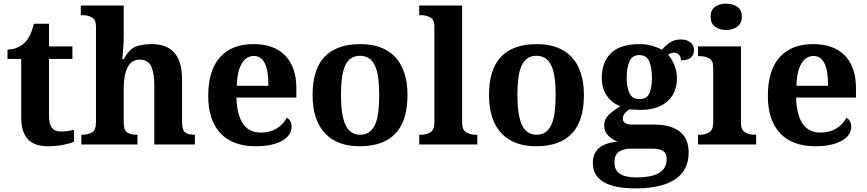

<svg xmlns="http://www.w3.org/2000/svg" viewBox="-20 -790 4743 1050"><path d="M314 -70.8Q333.5 -70.8 351.3 -73.5Q369.1 -76.2 384.8 -80.1V-15.1Q365.2 -5.9 326.4 2Q287.6 9.8 243.2 9.8Q209.5 9.8 182.1 1.7Q154.8 -6.3 135.7 -25.4Q116.7 -43.9 106.4 -74Q96.2 -104 96.2 -147.9V-467.8H21V-519Q53.2 -519 78.6 -531.7Q104 -544.4 119.1 -561Q149.4 -592.8 165 -660.2H248V-536.1H376V-467.8H248V-158.2Q248 -112.8 263.4 -91.8Q278.8 -70.8 314 -70.8Z M1045.9 -53.2V0H823.7V-329.1Q823.7 -389.6 806.9 -426.8Q790 -463.9 743.7 -463.9Q710.4 -463.9 691.4 -441.9Q672.4 -419.9 664.6 -384.5Q656.7 -349.1 656.7 -309.1V-118.2Q656.7 -78.1 675.3 -65.7Q693.8 -53.2 729 -53.2H731.9V0H424.8V-53.2H426.8Q463.9 -53.2 484.4 -66.2Q504.9 -79.1 504.9 -122.1V-646Q504.9 -682.6 482.4 -694.8Q460 -707 433.6 -707H421.9V-759.8H656.7V-595.2Q656.7 -575.7 655.5 -553.2Q654.3 -530.8 652.8 -511.7Q651.9 -500.5 650.9 -489.5Q649.9 -478.5 648.9 -467.8H657.7Q686.5 -521.5 722.9 -535.2Q759.3 -548.8 810.5 -548.8Q849.1 -548.8 880.1 -537.6Q911.1 -526.4 932.1 -502.9Q953.6 -479.5 964.6 -443.1Q975.6 -406.7 975.6 -356V-124Q975.6 -80.6 991 -66.9Q1006.3 -53.2 1043 -53.2Z M1377.9 9.8Q1251.5 9.8 1184.6 -62.5Q1118.7 -133.8 1118.7 -265.1Q1118.7 -405.3 1183.6 -477.5Q1247.6 -548.8 1366.7 -548.8Q1477.1 -548.8 1538.1 -487.8Q1568.4 -457.5 1584.5 -412.6Q1600.6 -367.7 1600.6 -308.1V-256.8H1272.9Q1274.4 -206.5 1284.2 -170.4Q1293.9 -134.3 1310.5 -110.8Q1343.8 -64.9 1406.7 -64.9Q1456.1 -64.9 1492.7 -87.2Q1529.3 -109.4 1547.9 -146Q1574.7 -131.3 1574.7 -97.2Q1574.7 -75.7 1563 -56.4Q1551.3 -37.1 1526.9 -22.5Q1502.4 -7.8 1465.6 1Q1428.7 9.8 1377.9 9.8ZM1368.7 -483.9Q1326.7 -483.9 1302 -442.4Q1277.3 -400.9 1274.9 -320.8H1447.8Q1447.8 -358.9 1443.6 -389.2Q1439.5 -419.4 1429.7 -440.4Q1409.7 -483.9 1368.7 -483.9Z M2208.5 -270Q2208.5 -128.9 2142.3 -59.6Q2076.2 9.8 1947.8 9.8Q1825.2 9.8 1758.8 -59.6Q1725.1 -94.2 1707.3 -147Q1689.5 -199.7 1689.5 -270Q1689.5 -411.1 1755.6 -480Q1821.8 -548.8 1950.7 -548.8Q2072.8 -548.8 2139.6 -480Q2172.9 -445.3 2190.7 -392.8Q2208.5 -340.3 2208.5 -270ZM1844.7 -270Q1844.7 -216.8 1850.6 -176.3Q1856.4 -135.7 1868.7 -108.4Q1893.6 -53.2 1949.7 -53.2Q2005.9 -53.2 2030.8 -108.4Q2043.5 -135.7 2048.6 -176.3Q2053.7 -216.8 2053.7 -270Q2053.7 -323.7 2048.3 -364Q2043 -404.3 2030.3 -431.2Q2005.4 -484.9 1948.7 -484.9Q1892.1 -484.9 1867.7 -431.2Q1855.5 -404.3 1850.1 -364Q1844.7 -323.7 1844.7 -270Z M2272.5 0V-53.2H2284.2Q2311.5 -53.2 2333.5 -66.4Q2355.5 -79.6 2355.5 -118.2V-646Q2355.5 -682.6 2333 -694.8Q2310.5 -707 2284.2 -707H2272.5V-759.8H2507.3V-118.2Q2507.3 -79.6 2529.5 -66.4Q2551.8 -53.2 2578.6 -53.2H2590.3V0Z M3173.3 -270Q3173.3 -128.9 3107.2 -59.6Q3041 9.8 2912.6 9.8Q2790 9.8 2723.6 -59.6Q2689.9 -94.2 2672.1 -147Q2654.3 -199.7 2654.3 -270Q2654.3 -411.1 2720.5 -480Q2786.6 -548.8 2915.5 -548.8Q3037.6 -548.8 3104.5 -480Q3137.7 -445.3 3155.5 -392.8Q3173.3 -340.3 3173.3 -270ZM2809.6 -270Q2809.6 -216.8 2815.4 -176.3Q2821.3 -135.7 2833.5 -108.4Q2858.4 -53.2 2914.6 -53.2Q2970.7 -53.2 2995.6 -108.4Q3008.3 -135.7 3013.4 -176.3Q3018.6 -216.8 3018.6 -270Q3018.6 -323.7 3013.2 -364Q3007.8 -404.3 2995.1 -431.2Q2970.2 -484.9 2913.6 -484.9Q2856.9 -484.9 2832.5 -431.2Q2820.3 -404.3 2814.9 -364Q2809.6 -323.7 2809.6 -270Z M3775.4 -517.1Q3775.4 -490.7 3758.5 -475.3Q3741.7 -460 3704.1 -460Q3704.1 -479.5 3692.9 -490.7Q3681.6 -502 3666 -502Q3657.7 -502 3648.2 -498.5Q3638.7 -495.1 3633.3 -491.2Q3653.8 -468.8 3668 -433.6Q3682.1 -398.4 3682.1 -363.8Q3682.1 -326.2 3670.2 -294.2Q3658.2 -262.2 3633.3 -238.8Q3608.4 -215.3 3570.3 -202.1Q3532.2 -189 3480 -189Q3467.8 -189 3448.5 -190.2Q3429.2 -191.4 3422.4 -191.9Q3408.7 -184.6 3397.5 -171.4Q3386.2 -158.2 3386.2 -141.1Q3386.2 -124.5 3399.2 -116.7Q3412.1 -108.9 3433.1 -108.9H3554.2Q3604 -108.9 3640.1 -98.4Q3676.3 -87.9 3700.2 -68.4Q3723.6 -48.8 3734.9 -20.3Q3746.1 8.3 3746.1 43.9Q3746.1 138.7 3675.3 188.5Q3639.6 213.4 3585 226.8Q3530.3 240.2 3456.1 240.2Q3222.2 240.2 3222.2 101.1Q3222.2 47.4 3256.8 18.8Q3291.5 -9.8 3357.4 -15.1Q3328.6 -26.4 3306.4 -48.1Q3284.2 -69.8 3284.2 -104Q3284.2 -138.2 3310.3 -163.1Q3336.4 -188 3373 -209Q3327.1 -225.6 3299.1 -265.9Q3271 -306.2 3271 -363.8Q3271 -451.7 3322 -500.2Q3373 -548.8 3480 -548.8Q3515.6 -548.8 3546.1 -539.8Q3576.7 -530.8 3599.1 -518.1Q3618.7 -539.1 3642.3 -556.6Q3666 -574.2 3703.1 -574.2Q3736.3 -574.2 3755.9 -558.1Q3775.4 -542 3775.4 -517.1ZM3407.2 -363.8Q3407.2 -314 3422.1 -281Q3437 -248 3477.1 -248Q3518.1 -248 3531.7 -280.8Q3545.4 -313.5 3545.4 -365.2Q3545.4 -417.5 3531.2 -453.1Q3517.1 -488.8 3476.1 -488.8Q3436 -488.8 3421.6 -452.4Q3407.2 -416 3407.2 -363.8ZM3340.3 99.1Q3340.3 180.2 3458 180.2Q3545.9 180.2 3585.9 154.8Q3626 129.4 3626 80.1Q3626 48.3 3606 35.6Q3585.9 22.9 3545.4 22.9H3429.2Q3394 22.9 3367.2 38.3Q3340.3 53.7 3340.3 99.1Z M3866.2 -698.2Q3866.2 -735.4 3890.4 -752.7Q3914.6 -770 3951.2 -770Q3986.8 -770 4012 -752.7Q4037.1 -735.4 4037.1 -698.2Q4037.1 -662.1 4011.7 -644Q3986.3 -626 3951.2 -626Q3914.6 -626 3890.4 -644Q3866.2 -662.1 3866.2 -698.2ZM3797.4 0V-53.2H3809.1Q3836.4 -53.2 3858.4 -66.4Q3880.4 -79.6 3880.4 -118.2V-421.9Q3880.4 -458.5 3857.9 -470.7Q3835.4 -482.9 3809.1 -482.9H3797.4V-536.1H4032.2V-118.2Q4032.2 -79.6 4054.4 -66.4Q4076.7 -53.2 4103.5 -53.2H4115.2V0Z M4438.5 9.8Q4312 9.8 4245.1 -62.5Q4179.2 -133.8 4179.2 -265.1Q4179.2 -405.3 4244.1 -477.5Q4308.1 -548.8 4427.2 -548.8Q4537.6 -548.8 4598.6 -487.8Q4628.9 -457.5 4645 -412.6Q4661.1 -367.7 4661.1 -308.1V-256.8H4333.5Q4335 -206.5 4344.7 -170.4Q4354.5 -134.3 4371.1 -110.8Q4404.3 -64.9 4467.3 -64.9Q4516.6 -64.9 4553.2 -87.2Q4589.8 -109.4 4608.4 -146Q4635.3 -131.3 4635.3 -97.2Q4635.3 -75.7 4623.5 -56.4Q4611.8 -37.1 4587.4 -22.5Q4563 -7.8 4526.1 1Q4489.3 9.8 4438.5 9.8ZM4429.2 -483.9Q4387.2 -483.9 4362.5 -442.4Q4337.9 -400.9 4335.4 -320.8H4508.3Q4508.3 -358.9 4504.2 -389.2Q4500 -419.4 4490.2 -440.4Q4470.2 -483.9 4429.2 -483.9Z"/></svg>

Font: Koh Santepheap
Style: Bold
Weight: 700
Designer: Danh Hong
Version: Version 2.002; ttfautohint (v1.8.3)